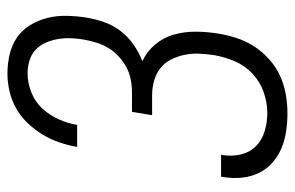

<svg xmlns="http://www.w3.org/2000/svg" viewBox="-158 -625 791 515"><g transform="rotate(-90 237.5 -367.5)"><path d="M192 8Q167 8 143 4.5Q119 1 97.5 -8Q76 -17 58.5 -32.5Q41 -48 31 -69Q21 -90 18.5 -114Q16 -138 20 -163L21 -170H80L79 -165Q75 -140 81 -116Q87 -92 103.5 -76Q120 -60 143.5 -53Q167 -46 192 -46Q219 -46 247 -55.5Q275 -65 297 -85.5Q319 -106 330.5 -133Q342 -160 347 -188Q350 -208 351 -228Q352 -248 348 -267.5Q344 -287 335.5 -304Q327 -321 312.5 -332.5Q298 -344 279 -349.5Q260 -355 240 -355H186L195 -409H248Q265 -409 282.5 -412.5Q300 -416 315.5 -424.5Q331 -433 344.5 -445.5Q358 -458 367 -473.5Q376 -489 381 -505.5Q386 -522 389 -539Q392 -556 392.5 -574Q393 -592 390 -609Q387 -626 380 -641.5Q373 -657 361 -668Q349 -679 332.5 -684Q316 -689 298 -689Q273 -689 247.5 -679Q222 -669 204 -649.5Q186 -630 175 -605.5Q164 -581 160 -556H101Q105 -580 113 -603.5Q121 -627 134 -648.5Q147 -670 164.5 -688.5Q182 -707 204 -719.5Q226 -732 250 -737.5Q274 -743 298 -743Q324 -743 349.5 -737Q375 -731 395 -717Q415 -703 428 -681.5Q441 -660 447 -635.5Q453 -611 452.5 -584.5Q452 -558 448 -532Q444 -508 436 -484.5Q428 -461 412.5 -440.5Q397 -420 375.5 -405Q354 -390 331 -381Q357 -369 375.5 -347Q394 -325 402 -297.5Q410 -270 410 -239.5Q410 -209 405 -178Q401 -153 393 -128.5Q385 -104 371 -82Q357 -60 336.5 -41.5Q316 -23 292 -12Q268 -1 242 3.5Q216 8 192 8Z"/></g></svg>

Font: Iosevka QP Light
Style: Italic
Weight: 300
Italic angle: -9°
Designer: Belleve Invis
Foundry: Belleve Invis
Version: Version 20.0.0; ttfautohint (v1.8.4)